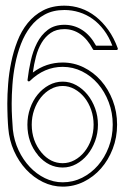

<svg xmlns="http://www.w3.org/2000/svg" viewBox="-20 -661 449 691"><path d="M318.8 -481Q315.4 -481 314.5 -483.4Q294.9 -520.5 268.8 -538.3Q242.7 -556.2 211.9 -556.2Q182.6 -556.2 162.8 -542.7Q143.1 -529.3 129.9 -507.3Q116.7 -485.4 109.4 -457.3Q102.1 -429.2 98.1 -399.9Q146 -436 205.6 -436Q245.6 -436 281.2 -418.5Q316.9 -400.9 343.5 -370.6Q370.1 -340.3 385.7 -299.6Q401.4 -258.8 401.4 -212.4Q401.4 -166 385.7 -125.5Q370.1 -85 343.5 -54.7Q316.9 -24.4 281.2 -6.8Q245.6 10.7 205.6 10.7Q168.5 10.7 134.5 -5.9Q100.6 -22.5 74 -51Q47.4 -79.6 30.3 -117.9Q13.2 -156.2 9.8 -199.7Q9.3 -206.1 8.5 -217Q7.8 -228 7.3 -240.7Q6.8 -253.4 6.6 -265.9Q6.3 -278.3 6.3 -288.1Q6.3 -320.3 9.3 -358.9Q12.2 -397.5 20.3 -436.8Q28.3 -476.1 42.5 -512.7Q56.6 -549.3 79.6 -577.9Q102.5 -606.4 135 -623.5Q167.5 -640.6 211.9 -640.6Q242.2 -640.6 270.8 -630.9Q299.3 -621.1 324.2 -601.6Q349.1 -582 369.6 -553.5Q390.1 -524.9 403.8 -487.3Q404.8 -484.9 403.3 -482.9Q401.9 -481 399.4 -481ZM129.4 -111.8Q161.6 -73.7 205.6 -73.7Q228 -73.7 248.3 -84.7Q268.6 -95.7 283.9 -114.7Q299.3 -133.8 308.1 -158.9Q316.9 -184.1 316.9 -212.4Q316.9 -240.2 308.1 -265.6Q299.3 -291 283.9 -310.1Q268.6 -329.1 248.3 -340.3Q228 -351.6 205.6 -351.6Q182.6 -351.6 162.4 -340.3Q142.1 -329.1 127 -310.1Q111.8 -291 103 -265.6Q94.2 -240.2 94.2 -212.4Q94.2 -154.3 129.4 -111.8ZM117.2 -102.1Q78.6 -147.9 78.6 -212.4Q78.6 -243.2 88.4 -271.2Q98.1 -299.3 115.5 -320.6Q132.8 -341.8 156 -354.5Q179.2 -367.2 205.6 -367.2Q231.4 -367.2 254.4 -354.5Q277.3 -341.8 294.7 -320.6Q312 -299.3 322.3 -271.2Q332.5 -243.2 332.5 -212.4Q332.5 -181.2 322.3 -153.3Q312 -125.5 294.7 -104.2Q277.3 -83 254.4 -70.6Q231.4 -58.1 205.6 -58.1Q154.8 -58.1 117.2 -101.6ZM384.3 -496.6Q372.1 -528.8 354 -552.7Q335.9 -576.7 313.5 -592.8Q291 -608.9 265.1 -616.9Q239.3 -625 211.9 -625Q170.9 -625 140.9 -608.6Q110.8 -592.3 89.8 -564.9Q68.8 -537.6 55.4 -502.7Q42 -467.8 34.7 -430.2Q27.3 -392.6 24.7 -355.7Q22 -318.8 22 -288.1Q22 -260.3 23.4 -237.8Q24.9 -215.3 25.9 -199.7Q25.9 -197.8 26.1 -196.3Q26.4 -194.8 26.4 -193.4Q30.8 -154.3 46.9 -120.1Q63 -85.9 87.2 -60.3Q111.3 -34.7 141.8 -19.8Q172.4 -4.9 205.6 -4.9Q242.7 -4.9 275.4 -21.2Q308.1 -37.6 332.5 -65.7Q356.9 -93.8 371.3 -131.6Q385.7 -169.4 385.7 -212.4Q385.7 -255.4 371.3 -293.2Q356.9 -331.1 332.5 -359.4Q308.1 -387.7 275.4 -404.1Q242.7 -420.4 205.6 -420.4Q139.6 -420.4 87.4 -369.6Q85 -367.2 81.8 -368.4Q78.6 -369.6 79.1 -373.5Q83 -407.2 90.8 -442.4Q98.6 -477.5 113.3 -506.3Q127.9 -535.2 151.9 -553.5Q175.8 -571.8 211.9 -571.8Q246.6 -571.8 275.6 -553.2Q304.7 -534.7 325.7 -496.6Z"/></svg>

Font: Fibel Sued Kontur LRS
Style: Regular
Weight: 400
Designer: Peter Wiegel
Foundry: Peter Wiegel
Version: Version 000.000